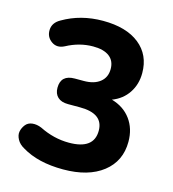

<svg xmlns="http://www.w3.org/2000/svg" viewBox="-108 -806 817 907"><g transform="rotate(15 300.0 -352.5)"><path d="M81 -37Q57 -50 46 -70.5Q35 -91 38.5 -109Q42 -127 54 -142.5Q66 -158 87.5 -160.5Q109 -163 133 -153Q203 -118 277 -118Q399 -118 399 -209Q399 -293 285 -293H226Q193 -293 175.5 -309.5Q158 -326 158 -355Q158 -418 226 -418H270Q320 -418 349 -441Q378 -464 378 -505Q378 -545 350.5 -566Q323 -587 271 -587Q204 -587 141 -553Q106 -535 78 -555Q50 -575 51.5 -610Q53 -645 89 -665Q176 -716 285 -716Q399 -716 463 -665Q527 -614 527 -525Q527 -470 499 -428Q471 -386 421 -367Q481 -350 514.5 -304.5Q548 -259 548 -195Q548 -100 477 -44.5Q406 11 283 11Q160 11 81 -37Z"/></g></svg>

Font: Nunito ExtraBold
Style: Regular
Weight: 800
Designer: Vernon Adams
Foundry: Vernon Adams
Version: Version 3.602